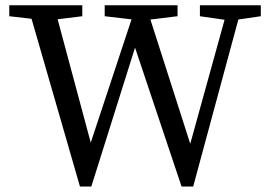

<svg xmlns="http://www.w3.org/2000/svg" viewBox="-20 -689 1002 716"><path d="M850.2 -613.5H829.9L725.5 -628.5V-669.3H952.6V-628.5ZM520 -613.5H498.1L370.4 -628.5V-669.3H642.1V-628.5ZM166 -613.5H145.2L14.6 -628.5V-669.3H286.9V-628.5ZM301 -104.5 487.9 -669.3H523.9L703 -110.6L676.1 -104.5L832.4 -669.3H883.2L700.4 6.7H657.1L467 -560.8L499.7 -562.6L320.5 6.7H278.2L83.1 -669.3H180.9L330.9 -110.6Z"/></svg>

Font: Adobe Variable Font Prototype
Style: Regular
Weight: 389
Designer: Frank Grießhammer
Foundry: Adobe
Version: Version 1.004;hotconv 1.0.113;makeotfexe 2.5.65598